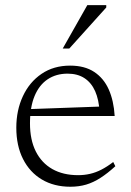

<svg xmlns="http://www.w3.org/2000/svg" viewBox="-20 -700 497 730"><path d="M246.5 -450.5Q302 -450.5 338.2 -426.5Q374.5 -402.5 393.5 -359.8Q412.5 -317 416 -259H87L86.5 -285L380 -295.5L358.5 -275.5Q356 -321 341.8 -353.2Q327.5 -385.5 301.2 -402.8Q275 -420 237 -420Q193.5 -420 161.2 -398.5Q129 -377 111.5 -335Q94 -293 94 -231Q94 -168.5 116 -124.5Q138 -80.5 179 -57.2Q220 -34 277 -34Q300.5 -34 322.2 -39Q344 -44 365.5 -55Q387 -66 410.5 -84L418.5 -68Q389 -41 362.2 -23.8Q335.5 -6.5 307.8 1.8Q280 10 247.5 10Q185.5 10 139.2 -17.5Q93 -45 67.5 -95.5Q42 -146 42 -214.5Q42 -280.5 67 -334.2Q92 -388 138 -419.2Q184 -450.5 246.5 -450.5ZM218.5 -515.5 312 -680.5H384V-671.5L243.5 -515.5Z"/></svg>

Font: Newsreader 16pt Light
Style: Regular
Weight: 300
Designer: Hugues Gentile
Foundry: Production Type
Version: Version 1.003